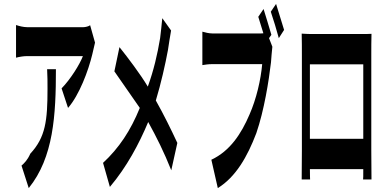

<svg xmlns="http://www.w3.org/2000/svg" viewBox="-20 -895 1990 982"><path d="M466 -677 441 -766C434 -760 416 -756 407 -756H119C101 -756 80 -761 62 -767V-600C82 -605 101 -608 119 -608H404C388 -566 341 -490 295 -443L328 -343C385 -408 432 -533 452 -617C456 -633 462 -662 466 -677ZM90 -48 127 67C254 -90 266 -306 266 -541H221C223 -505 223 -476 223 -441C223 -278 213 -193 135 -109C121 -77 104 -60 90 -48Z M855 -739 810 -802C807 -774 803 -729 799 -700C785 -616 766 -535 736 -452C697 -517 635 -599 591 -654L565 -530C609 -465 658 -398 695 -343C648 -227 589 -138 507 -62L542 61C629 -42 691 -159 738 -271C781 -193 819 -117 856 -24L887 -164C855 -233 817 -310 777 -381C804 -470 825 -564 839 -639C843 -664 850 -714 855 -739Z M1328 -849 1301 -809C1309 -782 1318 -753 1327 -725C1323 -724 1319 -724 1316 -724H1065C1049 -724 1029 -729 1015 -733V-562C1028 -564 1045 -567 1065 -567H1321C1314 -487 1291 -388 1256 -309C1214 -211 1157 -123 1061 -78L1094 67C1186 10 1245 -93 1291 -214C1331 -330 1355 -482 1366 -576C1368 -598 1370 -634 1373 -656L1356 -700L1368 -717C1358 -753 1340 -809 1328 -849ZM1365 -835C1378 -797 1395 -741 1406 -700L1433 -742C1423 -776 1404 -837 1392 -875Z M1523 -723C1524 -692 1524 -646 1524 -614V-128C1524 -73 1523 23 1523 23H1566C1566 23 1565 0 1565 -30H1838C1838 0 1838 23 1837 23H1880C1880 23 1879 -83 1879 -126V-614C1879 -648 1879 -689 1880 -722C1865 -721 1847 -721 1836 -721H1568C1556 -721 1543 -722 1523 -723ZM1565 -185V-566H1838V-185Z"/></svg>

Font: 寒蝉无机体 CompactMedium
Style: Regular
Weight: 500
Width: 3
Designer: ChillTanhei {Warren2060}; 
Source Han Sans {Ryoko NISHIZUKA 西塚涼子 (kana, bopomofo & ideographs); Paul D. Hunt (Latin, Gre
Foundry: ChillType&Adobe
Version: Version 1.000;Glyphs 3.1.1 (3135)